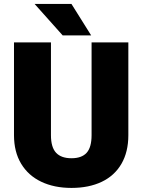

<svg xmlns="http://www.w3.org/2000/svg" viewBox="-20 -921 707 951"><path d="M49.3 0ZM615.7 -251.5Q615.7 -168.5 581.5 -109.6Q547.4 -50.8 483.9 -20.5Q420.4 9.8 334 9.8Q248.5 9.8 184.3 -20.8Q120.1 -51.3 84.7 -110.1Q49.3 -168.9 49.3 -251.5V-710.9H232.4V-251.5Q232.4 -191.4 257.8 -164.3Q283.2 -137.2 334 -137.2Q384.8 -137.2 409.2 -164.3Q433.6 -191.4 433.6 -251.5V-710.9H615.7ZM290.5 -745.6 151.4 -901.4H334L431.6 -745.6Z"/></svg>

Font: Heebo Black
Style: Regular
Weight: 900
Designer: Oded Ezer
Foundry: Meir Sadan
Version: Version 2.001; ttfautohint (v1.5.14-ce02) -l 8 -r 50 -G 200 